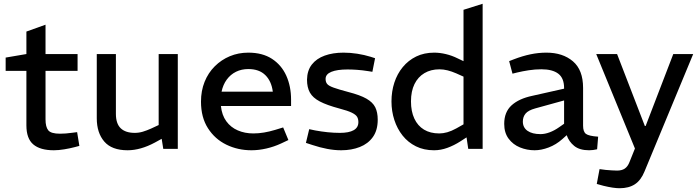

<svg xmlns="http://www.w3.org/2000/svg" viewBox="-20 -790 3713 1019"><path d="M265.8 7.5Q193 7.5 156.5 -23.7Q120.1 -54.8 120.1 -124.5V-413.9H10V-484.4L120.1 -503.2V-622.5L221.6 -658.9V-503.2H391.7V-413.9H221.6V-156.1Q221.6 -116.6 236.1 -98.5Q250.6 -80.4 298.5 -80.4Q313.4 -80.4 329 -81.6Q344.6 -82.9 362 -85.2L389.3 -88.7L401.2 -15.7L376.8 -9.2Q351.2 -2.5 321.1 2.5Q290.9 7.5 265.8 7.5Z M657.2 7.5Q573.2 7.5 533.4 -38.8Q493.6 -85.1 493.6 -162V-503.2H595.1V-185.8Q595.1 -133.7 620.7 -109.2Q646.4 -84.8 695 -84.8Q717.2 -84.8 738.1 -91.1Q759 -97.4 781.5 -107.5L822.1 -126.4V-503.2H923.6V0H846.5L834.1 -78.4L855 -62.5L802.1 -33.5Q764 -13 727.7 -2.8Q691.4 7.5 657.2 7.5Z M1314.6 7.5Q1242.5 7.5 1181.5 -22.1Q1120.6 -51.7 1083.7 -109.4Q1046.7 -167.1 1046.7 -250.6Q1046.7 -308.2 1065.9 -355.9Q1085.1 -403.5 1119.9 -438.2Q1154.7 -472.8 1199.9 -491.7Q1245.2 -510.6 1297.7 -510.6Q1372.9 -510.6 1423.4 -477.8Q1473.9 -444.9 1499.4 -388.4Q1524.8 -331.8 1524.8 -261.1V-227.5H1152.4Q1157.5 -178.7 1181.1 -146.4Q1204.6 -114.1 1241.9 -98Q1279.2 -81.8 1324.3 -81.8Q1352.4 -81.8 1381.4 -86.7Q1410.3 -91.6 1439.7 -100.5L1482.8 -113.7L1510.6 -46.8L1471.6 -28.4Q1434 -11 1393.6 -1.8Q1353.2 7.5 1314.6 7.5ZM1155.9 -303.4H1427.9Q1420.7 -359.3 1388.1 -391.4Q1355.6 -423.5 1298 -423.5Q1261.7 -423.5 1232.5 -409.1Q1203.3 -394.6 1183.4 -367.5Q1163.6 -340.4 1155.9 -303.4Z M1790.9 7.5Q1754.3 7.5 1716.1 0.1Q1677.9 -7.2 1638.2 -20.4L1603.6 -31.7L1621.1 -104.5L1652.6 -97.8Q1686 -91.6 1719.3 -88.2Q1752.7 -84.8 1783.6 -84.8Q1832.1 -84.8 1857 -99Q1882 -113.2 1882 -141.7Q1882 -158.5 1875.3 -169.9Q1868.6 -181.3 1847.4 -191.8Q1826.2 -202.3 1781.2 -214.1Q1714.9 -231.8 1677.4 -251.5Q1639.9 -271.2 1624.7 -298.7Q1609.4 -326.2 1609.4 -367.1Q1610.2 -415.6 1634.9 -447.4Q1659.7 -479.2 1703.3 -494.9Q1746.8 -510.6 1803.2 -510.6Q1839.4 -510.6 1876.5 -504.8Q1913.7 -499 1947.6 -488.5L1970.6 -481L1956.3 -408.9L1935.8 -412.2Q1902.7 -417.5 1875.2 -419.4Q1847.7 -421.3 1824.4 -421.3Q1769.2 -421.3 1738.6 -408.8Q1708 -396.3 1708 -371.3Q1708 -354.2 1716.5 -344.2Q1724.9 -334.1 1750.9 -324.8Q1776.9 -315.4 1828.9 -301.6Q1891.2 -285.6 1924.8 -266.4Q1958.4 -247.2 1971.6 -220.6Q1984.7 -193.9 1984.7 -155Q1984.7 -98.8 1959.1 -62.9Q1933.5 -27 1889.6 -9.8Q1845.7 7.5 1790.9 7.5Z M2283.6 7.5Q2229.5 7.5 2187.5 -13.4Q2145.6 -34.2 2116.8 -70.4Q2088 -106.6 2072.9 -153.2Q2057.7 -199.8 2057.7 -251.6Q2057.7 -304.8 2072.9 -351.4Q2088 -398 2117.6 -433.9Q2147.1 -469.7 2189 -490.2Q2230.9 -510.6 2284.4 -510.6Q2314.1 -510.6 2346.4 -502.9Q2378.8 -495.2 2408.6 -480.3L2440 -465.4V-738L2541.5 -770V0H2465.1L2456.1 -60.9L2423.3 -39.7Q2389.7 -18.2 2354.5 -5.4Q2319.2 7.5 2283.6 7.5ZM2161.2 -251.8Q2161.2 -198.9 2179 -160.7Q2196.7 -122.4 2230.2 -102.1Q2263.8 -81.8 2311.6 -81.8Q2331.5 -81.8 2354 -88.1Q2376.4 -94.5 2401.7 -108.5L2440 -130.1V-383.3L2401.7 -400.5Q2377.8 -410.9 2355.8 -416.5Q2333.7 -422.1 2312.3 -422.1Q2266.6 -422.1 2232.4 -401.8Q2198.3 -381.5 2179.7 -343.6Q2161.2 -305.7 2161.2 -251.8Z M2817.3 7.5Q2776.6 7.5 2739.6 -7.6Q2702.6 -22.7 2679.3 -54.1Q2656 -85.4 2656 -132.6Q2656 -195.2 2695 -230.9Q2734 -266.5 2805.2 -281.5L2973.8 -319.4V-322.5Q2973.8 -375.3 2943.1 -398.8Q2912.3 -422.3 2853.3 -422.3Q2820 -422.3 2786.2 -417.1Q2752.5 -411.9 2724.3 -405.1L2699.9 -399L2682.2 -465.6L2706.9 -475.2Q2753.1 -492.9 2795.5 -501.8Q2838 -510.6 2880.2 -510.6Q2966.7 -510.6 3020.7 -464.6Q3074.6 -418.7 3074.6 -323.5V-123Q3074.6 -90.7 3089.9 -79.4Q3105.2 -68.1 3154.5 -64.6L3149.1 2.3Q3139 4.7 3127.7 6.1Q3116.4 7.5 3106.6 7.5Q3055.9 7.5 3027.6 -15.5Q2999.2 -38.5 2987.7 -72.5L2964.7 -52Q2931.5 -22.3 2892.1 -7.4Q2852.8 7.5 2817.3 7.5ZM2848.6 -78.2Q2871.8 -78.2 2897.1 -87.7Q2922.4 -97.1 2947.8 -115L2973.8 -133.2V-256.9L2820.5 -214.6Q2783.8 -204.5 2769.3 -187.1Q2754.9 -169.7 2754.9 -144.8Q2754.9 -112.9 2779.9 -95.5Q2804.9 -78.2 2848.6 -78.2Z M3268.3 209Q3252.7 209 3230.9 205.8Q3209.2 202.5 3182.8 196.1L3147.2 186.2L3162 107.5L3194.9 111.8Q3212.4 113.3 3228.3 114.3Q3244.2 115.3 3255 115.3Q3280.2 115.3 3295.8 104.8Q3311.4 94.3 3320.6 70.8L3349.8 -1.8L3144.3 -503.2H3255L3402.4 -121.4H3406.6L3553.3 -503.2H3659L3400.7 119.8Q3381.6 167 3349.4 188Q3317.3 209 3268.3 209Z"/></svg>

Font: REM Medium
Style: Regular
Weight: 500
Designer: Octavio Pardo
Foundry: Ashler Design
Version: Version 1.005;gftools[0.9.28]